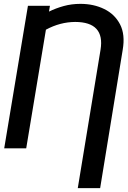

<svg xmlns="http://www.w3.org/2000/svg" viewBox="-20 -757 655 980"><path d="M491.2 203.1H377L493.2 -503.4Q516.1 -644.5 363.8 -645Q286.6 -644.5 214.4 -605.5L113.8 0H1.5L122.6 -727.5H234.9L230 -697.8Q264.2 -714.8 304.9 -726.1Q345.7 -737.3 390.6 -737.3Q458 -737.3 512 -710.9Q565.9 -684.6 592.8 -632.6Q619.6 -580.6 606.4 -503.4Z"/></svg>

Font: Inter Display Medium
Style: Italic
Weight: 500
Italic angle: -9.39999°
Designer: Rasmus Andersson
Foundry: rsms
Version: Version 4.000;git-a52131595